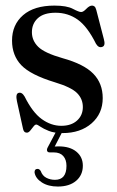

<svg xmlns="http://www.w3.org/2000/svg" viewBox="-20 -465 418 686"><path d="M199 -15.5Q234.5 -15.5 255.2 -34.2Q276 -53 276 -82.5Q276 -112 255 -132.8Q234 -153.5 176 -171Q89 -197.5 56 -232.2Q23 -267 23 -320Q23 -376.5 62.5 -410.8Q102 -445 174.5 -445Q218.5 -445 240.2 -433.5Q262 -422 270 -422Q277.5 -422 288.5 -433.5Q299.5 -445 309 -445Q313.5 -445 317.5 -442Q321.5 -439 324 -429.5L351 -325.5Q357.5 -302.5 346.5 -298Q333 -292 323 -308.5Q292.5 -370 257.8 -394.8Q223 -419.5 178.5 -419.5Q136.5 -419.5 115.2 -400Q94 -380.5 94 -350Q94 -320 116.5 -297.8Q139 -275.5 204 -257Q280 -236 313.5 -201.5Q347 -167 347 -114.5Q347 -59 307.2 -24.2Q267.5 10.5 203.5 10.5Q174 10.5 154.5 2.8Q135 -5 124.2 -12.5Q113.5 -20 109.5 -20Q105 -20 99.5 -12.8Q94 -5.5 88 1.8Q82 9 76 9Q64.5 9 62 -6L40.5 -103.5Q35 -129.5 46 -133Q58 -137 68 -120Q96 -63.5 129.2 -39.5Q162.5 -15.5 199 -15.5ZM185.5 -4.5H208L175.5 58.5Q181.5 58 189.5 58Q230 58 253 77Q276 96 276 127Q276 160.5 252 181Q228 201.5 186.5 201.5Q152.5 201.5 129.8 187Q107 172.5 103.5 151.5Q103 139 113 138.5Q120 137.5 125.5 146Q131.5 163 145.5 170.2Q159.5 177.5 176.5 177.5Q217.5 177.5 217.5 127.5Q217.5 105.5 206 92.5Q194.5 79.5 172 79.5H158Q150.5 79.5 148.5 74.5Q146.5 69.5 150 62.5Z"/></svg>

Font: Fraunces 144pt S050
Style: Regular
Weight: 400
Version: Version 1.000; ttfautohint (v1.8.3)